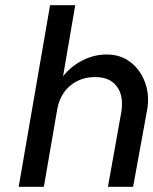

<svg xmlns="http://www.w3.org/2000/svg" viewBox="-20 -720 591 740"><path d="M447 -285Q458 -349 431 -386Q404 -423 347 -423Q291 -423 251.5 -390.5Q212 -358 201 -301L149 0H52L173 -700H270L223 -426Q255 -466 299.5 -488Q344 -510 391 -510Q445 -510 483.5 -480Q522 -450 539.5 -401Q557 -352 547 -296L493 0H396Z"/></svg>

Font: Overused Grotesk Medium
Style: Italic
Weight: 500
Italic angle: -10°
Version: Version 0.003